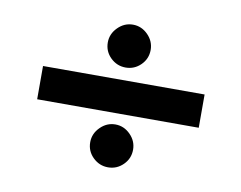

<svg xmlns="http://www.w3.org/2000/svg" viewBox="-60 -597 807 644"><g transform="rotate(10 343.5 -275.0)"><path d="M271 -444.8Q271 -474.1 293 -496.1Q314.9 -518.1 344.2 -518.1Q373.5 -518.1 395.3 -496.1Q417 -474.1 417 -444.8Q417 -414.6 395.5 -393.3Q374 -372.1 344.2 -372.1Q314.5 -372.1 292.7 -393.3Q271 -414.6 271 -444.8ZM70.8 -329.1H621.1V-215.8H70.8ZM271 -105Q271 -134.3 293 -156.2Q314.9 -178.2 344.2 -178.2Q373.5 -178.2 395.3 -156.2Q417 -134.3 417 -105Q417 -74.7 395.5 -53.5Q374 -32.2 344.2 -32.2Q314.5 -32.2 292.7 -53.5Q271 -74.7 271 -105Z"/></g></svg>

Font: Oakes Grotesk Bold
Style: Regular
Weight: 700
Designer: Samuel Oakes
Foundry: Samuel Oakes
Version: Version 1.000;PS 001.000;hotconv 1.0.88;makeotf.lib2.5.64775